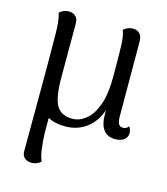

<svg xmlns="http://www.w3.org/2000/svg" viewBox="-111 -607 795 915"><g transform="rotate(15 286.5 -149.5)"><path d="M545 -36Q545 -15 529 -2.5Q513 10 486 10Q408 10 408 -92V-113Q388 -53 343.5 -20Q299 13 239 13Q188 13 154 -6V67Q155 105 160 143.5Q165 182 175 204Q157 222 129 222Q108 222 95 210.5Q82 199 82 178L83 -218L82 -395Q82 -467 70 -503Q90 -521 116 -521Q137 -521 149.5 -509Q162 -497 162 -476V-207Q162 -110 184.5 -70.5Q207 -31 263 -31Q297 -31 328.5 -55.5Q360 -80 380 -133.5Q400 -187 400 -269Q400 -398 398 -437Q396 -476 386 -503Q407 -521 433 -521Q453 -521 465.5 -508Q478 -495 478 -473L479 -103Q479 -76 485.5 -64Q492 -52 507 -52Q526 -52 534 -67Q545 -52 545 -36Z"/></g></svg>

Font: Arima Madurai
Style: Regular
Weight: 400
Designer: Joana Correia and Natanael Gama
Foundry: NDISCOVER
Version: Version 1.020